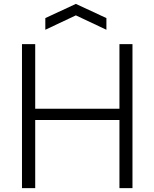

<svg xmlns="http://www.w3.org/2000/svg" viewBox="-20 -967 794 987"><path d="M213 -874 370 -947 527 -874V-814L370 -888L213 -814ZM93 -740H161V-408H594V-740H661V0H594V-350H161V0H93Z"/></svg>

Font: EncodeSans
Style: Light
Weight: 300
Designer: Pablo Impallari, Andres Torresi
Foundry: Pablo Impallari, Andres Torresi
Version: Version 1.000; ttfautohint (v1.4.1)